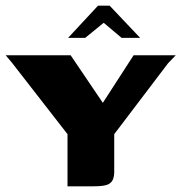

<svg xmlns="http://www.w3.org/2000/svg" viewBox="-20 -654 637 674"><path d="M217 0V-183L21 -435L0 -460H228L341 -293L449 -460H597L570 -432L381 -183V-60Q382 -35 375.5 -22Q369 -9 353.5 -4.5Q338 0 309 0ZM219 -521 324 -634H365L472 -521H407L344 -574L279 -521Z"/></svg>

Font: Genos Thin
Style: Bold
Weight: 700
Version: Version 1.010